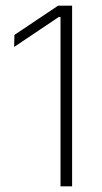

<svg xmlns="http://www.w3.org/2000/svg" viewBox="-20 -659 360 679"><path d="M194 0V-599H188L30 -493L31 -535.5L185.5 -639H235V0Z"/></svg>

Font: Anek Gurmukhi Medium ExtraLight
Style: Regular
Weight: 250
Version: Version 1.003